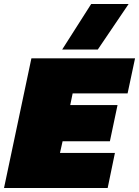

<svg xmlns="http://www.w3.org/2000/svg" viewBox="-41 -934 691 954"><path d="M268 -688 412 -914H598L445 -688ZM-21 0 115 -644H630L593 -470H320L308 -412H543L505 -232H270L257 -174H530L494 0Z"/></svg>

Font: Kanit Black
Style: Italic
Weight: 900
Italic angle: -12°
Designer: Katatrad Team
Foundry: CadsonDemak
Version: Version 2.000; ttfautohint (v1.8.3)